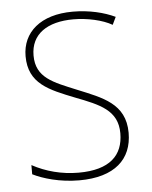

<svg xmlns="http://www.w3.org/2000/svg" viewBox="-45 -576 494 624"><g transform="rotate(-5 202.0 -264.0)"><path d="M362 -130C362 -226 287 -251 207 -284C132 -315 76 -334 76 -407C76 -477 130 -513 215 -513C260 -513 310 -502 341 -484L353 -509C317 -526 269 -538 215 -538C110 -538 50 -485 50 -407C50 -317 116 -292 199 -259C277 -229 335 -206 335 -131C335 -59 291 -15 189 -15C134 -15 82 -29 38 -53V-23C70 -7 125 10 189 10C305 10 362 -44 362 -130Z"/></g></svg>

Font: Noto Sans Thai Looped SemiCondensed Thin
Style: Regular
Weight: 100
Width: 4
Designer: Sasikarn Vongin, Ben Mitchell
Foundry: The Fontpad Ltd
Version: Version 1.001